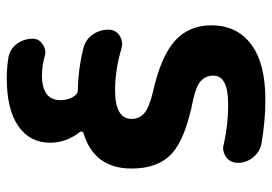

<svg xmlns="http://www.w3.org/2000/svg" viewBox="-137 -460 793 559"><g transform="rotate(90 259.5 -180.5)"><path d="M208 196.3Q175.8 196.3 146.5 191.4Q122.1 186.5 107.4 166.5Q92.8 146.5 92.8 121.1Q92.8 101.6 109.4 91.8Q120.1 84 131.8 84Q137.7 84 144.5 85.9Q171.9 93.8 199.2 93.8Q271.5 93.8 271.5 40Q271.5 14.6 257.8 -2.9Q252 -10.7 241.2 -10.7Q180.7 -11.7 122.1 -26.4Q96.7 -32.2 81.5 -52.7Q66.4 -73.2 66.4 -99.6Q66.4 -120.1 83 -131.8Q94.7 -139.6 107.4 -139.6Q114.3 -139.6 121.1 -137.7Q182.6 -119.1 242.2 -119.1Q326.2 -119.1 326.2 -167Q326.2 -189.5 310.1 -203.6Q293.9 -217.8 251 -228.5Q144.5 -252 99.1 -293Q53.7 -334 53.7 -399.4Q53.7 -473.6 108.9 -515.1Q164.1 -556.6 269.5 -556.6Q334 -556.6 399.4 -544.9Q422.9 -540 438.5 -520.5Q454.1 -501 454.1 -476.6Q454.1 -455.1 437.5 -442.4Q424.8 -433.6 411.1 -433.6Q405.3 -433.6 400.4 -435.5Q342.8 -448.2 288.1 -448.2Q286.1 -448.2 283.2 -448.2Q200.2 -448.2 200.2 -405.3Q200.2 -383.8 214.8 -369.6Q229.5 -355.5 268.6 -346.7Q383.8 -324.2 427.2 -284.2Q470.7 -244.1 470.7 -167Q470.7 -58.6 368.2 -27.3Q364.3 -26.4 363.3 -22.9Q362.3 -19.5 364.3 -16.6Q395.5 23.4 395.5 70.3Q395.5 128.9 347.2 162.6Q298.8 196.3 208 196.3Z"/></g></svg>

Font: Gen Jyuu GothicX Bold
Style: Bold
Weight: 700
Designer: Ryoko NISHIZUKA (kana &amp; ideographs); Paul D. Hunt (Latin, Greek &amp; Cyrillic); Wenlong ZHANG (bopomofo); Sandoll C
Version: Version 1.058.20140828